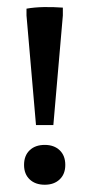

<svg xmlns="http://www.w3.org/2000/svg" viewBox="-20 -507 248 534"><path d="M80.1 -159.2 53.7 -463.9V-482.9Q75.7 -486.8 101.8 -487.3Q127.9 -487.8 154.8 -485.8V-463.9L128.4 -159.2ZM104.5 6.8Q78.1 6.8 62.5 -8.1Q46.9 -22.9 46.9 -48.3Q46.9 -74.2 62.5 -89.1Q78.1 -104 104.5 -104Q130.4 -104 146 -89.1Q161.6 -74.2 161.6 -48.3Q161.6 -22.9 146 -8.1Q130.4 6.8 104.5 6.8Z"/></svg>

Font: Markazi Text Medium
Style: Regular
Weight: 500
Designer: Borna Izadpanah (Arabic designer), Fiona Ross (Arabic design director) and Florian Runge (Latin designer)
Foundry: Borna Izadpanah and Florian Runge
Version: Version 1.001